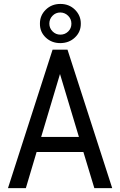

<svg xmlns="http://www.w3.org/2000/svg" viewBox="-20 -966 616 986"><path d="M191.4 -262.7H385.3L288.1 -585.9ZM408.2 -185.5H168L112.8 0H21L250 -710.9H326.7L556.2 0H464.4ZM290 -901.9Q265.6 -901.9 249.5 -884.8Q233.4 -868.2 233.4 -844.7Q233.4 -821.3 250 -804.7Q266.6 -788.1 290 -788.1Q313.5 -788.1 330.1 -804.2Q346.7 -820.3 346.7 -844.2Q346.7 -868.2 330.1 -884.8Q313.5 -901.4 290 -901.9ZM395 -843.8Q395 -801.8 364.7 -773.4Q335 -745.1 290 -744.6Q245.1 -744.6 214.8 -773.4Q184.6 -802.2 185.1 -844.2Q184.6 -886.2 214.8 -916Q245.1 -945.8 290 -945.8Q335 -945.8 365.2 -916Q395.5 -885.7 395 -843.8Z"/></svg>

Font: RobotoCondensed-Regular
Style: Regular
Weight: 400
Designer: Google
Version: Version 2.001201; 2014